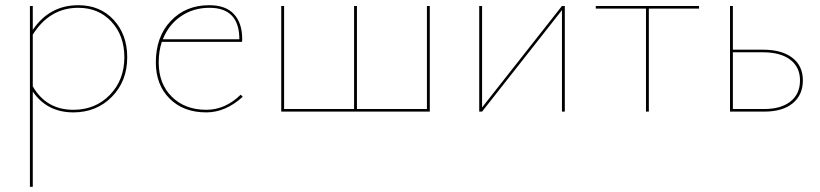

<svg xmlns="http://www.w3.org/2000/svg" viewBox="-20 -429 3150 738"><path d="M281 -409Q365 -409 417 -352.5Q469 -296 469 -209Q469 -117 410 -57Q351 3 262 3Q161 3 106 -77V289H95V-406H106V-314Q170 -409 281 -409ZM262 -7Q347 -7 402.5 -64.5Q458 -122 458 -209Q458 -292 408.5 -345.5Q359 -399 281 -399Q171 -399 106 -296V-97Q158 -7 262 -7Z M905 -65 913 -57Q847 3 773 3Q685 3 632 -50Q579 -103 579 -189Q579 -288 636.5 -348.5Q694 -409 784 -409Q848 -409 879.5 -374.5Q911 -340 911 -278Q911 -271 910 -268H602Q590 -232 590 -189Q590 -107 640.5 -57Q691 -7 773 -7Q846 -7 905 -65ZM785 -399Q723 -399 675.5 -366.5Q628 -334 606 -278H900Q900 -399 785 -399Z M1621 -406H1632V0H1061V-406H1072V-10H1341V-406H1352V-10H1621Z M2151 -406V0H2140V-390L1833 0H1822V-406H1833V-16L2140 -406Z M2667 -406V-396H2474V0H2463V-396H2270V-406Z M2913 -238Q2985 -238 3025.5 -207Q3066 -176 3066 -120Q3066 -64 3027 -32Q2988 0 2918 0H2786V-406H2797V-238ZM2918 -10Q2982 -10 3018.5 -39Q3055 -68 3055 -120Q3055 -171 3017.5 -199.5Q2980 -228 2913 -228H2797V-10Z"/></svg>

Font: EauTest Hairline
Style: Regular
Weight: 250
Designer: Christian Thalmann (Catharsis Fonts)
Version: Version 0.001;PS 000.001;hotconv 1.0.88;makeotf.lib2.5.64775